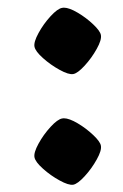

<svg xmlns="http://www.w3.org/2000/svg" viewBox="-20 -474 328 511"><path d="M71.8 -55.2Q69.3 -67.4 82.5 -91.6Q95.7 -115.7 114.5 -136.2Q133.3 -156.7 145.5 -158.7Q147 -159.2 149.9 -159.2Q164.1 -159.2 186.8 -145.8Q209.5 -132.3 228 -114.7Q246.6 -97.2 248.5 -86.4Q251 -73.7 237.5 -49.6Q224.1 -25.4 205.3 -4.9Q186.5 15.6 174.8 17.6Q162.6 19.5 138.7 6.3Q114.7 -6.8 94.5 -24.9Q74.2 -43 71.8 -55.2ZM71.8 -349.6Q69.3 -361.8 82.5 -386Q95.7 -410.2 114.5 -430.7Q133.3 -451.2 145.5 -453.1Q147 -453.6 149.9 -453.6Q164.1 -453.6 186.8 -440.2Q209.5 -426.8 228 -409.2Q246.6 -391.6 248.5 -380.9Q251 -368.2 237.5 -344Q224.1 -319.8 205.3 -299.3Q186.5 -278.8 174.8 -276.9Q162.6 -274.9 138.7 -288.1Q114.7 -301.3 94.5 -319.3Q74.2 -337.4 71.8 -349.6Z"/></svg>

Font: Vesper Libre
Style: Bold
Weight: 700
Designer: Robert Keller & Kimya Gandhi
Foundry: Mota Italic
Version: Version 1.058